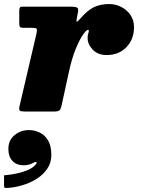

<svg xmlns="http://www.w3.org/2000/svg" viewBox="-94 -553 704 952"><path d="M18.5 -520H260Q279 -520 287.8 -515.5Q296.5 -511 292.5 -492L288 -469Q284.5 -451.5 285.5 -446.2Q286.5 -441 303 -459.5Q340 -502.5 372.5 -517.8Q405 -533 447.5 -533Q478.5 -533 506.8 -518.8Q535 -504.5 552.8 -478.8Q570.5 -453 570.5 -419Q570.5 -357.5 532.5 -318.8Q494.5 -280 435 -280Q391 -280 365.5 -307.2Q340 -334.5 340.5 -365Q340.5 -379.5 343.5 -387.2Q346.5 -395 346.5 -400Q346.5 -405 342 -405Q334.5 -405 317.5 -381Q300.5 -357 281.2 -310Q262 -263 247 -193.5L212.5 -35Q208.5 -15.5 203 -7.8Q197.5 0 173.5 0H31.5Q10 0 4.5 -4.2Q-1 -8.5 2.5 -25L87 -387Q91 -405 87.8 -410Q84.5 -415 62.5 -415H24.5Q8 -415 4.8 -419.8Q1.5 -424.5 1.5 -441V-499.5Q1.5 -511 4.5 -515.5Q7.5 -520 18.5 -520ZM-52.5 185.5Q-52.5 142.5 -22 117.2Q8.5 92 49.5 92Q77 92 102.5 104Q128 116 144.2 143Q160.5 170 160.5 215.5Q160.5 254.5 140 284.2Q119.5 314 86.5 334.5Q53.5 355 15.2 366Q-23 377 -58.5 379Q-69 379.5 -71.5 377.5Q-74 375.5 -74 365V322.5Q-74 315.5 -71.2 315.5Q-68.5 315.5 -62 315Q-38.5 313 -10.2 307Q18 301 43 290.5Q68 280 81.5 264.5Q91.5 253 86 250.8Q80.5 248.5 71.5 254Q62 259.5 50.2 263Q38.5 266.5 23 266.5Q-12 266.5 -32.2 245Q-52.5 223.5 -52.5 185.5Z"/></svg>

Font: Besley* Fatface
Style: Italic
Weight: 900
Italic angle: -13°
Designer: Owen Earl
Foundry: indestructible type*
Version: Version 3.000; ttfautohint (v1.8.3)